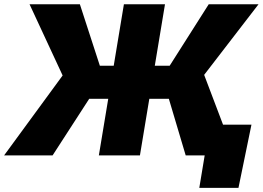

<svg xmlns="http://www.w3.org/2000/svg" viewBox="-46 -748 1265 924"><path d="M748 -727.5 627.4 0H429.7L550.3 -727.5ZM-26.4 0 255.4 -384.8 96.2 -727.5H338.4L434.6 -431.6H770.5L958.5 -727.5H1198.2L936.5 -387.7L1083.5 0H847.7L766.6 -272.5H383.3L207 0ZM913.1 156.2 939 0H892.1L917 -147.9H1164.1L1101.6 156.2Z"/></svg>

Font: Inter 17pt Black
Style: Italic
Weight: 900
Italic angle: -9.3988°
Version: Version 4.001;git-66647c0bb